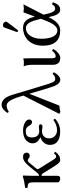

<svg xmlns="http://www.w3.org/2000/svg" viewBox="766 -1504 750 2321"><g transform="rotate(-90 1140.5 -343.0)"><path d="M97 -317V-72C97 -66 97 -59 97 -52C96 -38 96 -24 97 -17C101 0 115 10 147 10C179 10 178 -21 176 -53C176 -60 176 -66 176 -72V-216C199 -216 205 -200 217 -180L290 -63C325 -7 343 10 367 10C405 10 433 -5 466 -47C463 -55 458 -61 447 -64C432 -46 424 -39 410 -39C388 -39 379 -60 349 -107L277 -223C269 -235 258 -252 258 -261C258 -266 258 -270 261 -274L296 -317C334 -365 346 -382 361 -382C367 -382 376 -380 383 -373C392 -365 403 -358 420 -358C439 -358 456 -375 456 -392C456 -427 435 -439 404 -439C359 -439 325 -408 256 -322L218 -275C199 -252 190 -245 176 -245V-321C176 -371 180 -435 180 -435C180 -439 175 -442 167 -442C139 -431 99 -422 30 -413C28 -407 30 -391 32 -385C87 -380 97 -374 97 -317Z M629 -121C629 -177 662 -210 718 -210C727 -210 761 -204 769 -204C792 -204 799 -215 799 -227C799 -239 789 -248 770 -248C765 -248 720 -243 719 -243C676 -243 640 -265 640 -334C640 -400 685 -406 716 -406C755 -406 772 -385 783 -363C793 -346 803 -330 825 -330C838 -330 857 -338 857 -367C857 -403 799 -439 722 -439C604 -439 569 -367 569 -327C569 -279 595 -250 641 -231V-229C569 -204 550 -151 550 -113C550 -55 583 10 715 10C778 10 832 -19 865 -50C865 -61 859 -68 850 -71C811 -44 773 -28 726 -28C671 -28 629 -68 629 -121Z M1427 -65C1424 -74 1418 -79 1407 -81C1386 -55 1366 -50 1345 -50C1313 -50 1301 -82 1262 -214L1155 -569C1120 -687 1064 -698 1034 -698C995 -698 963 -667 937 -629C939 -616 947 -614 954 -612C974 -627 1000 -637 1025 -637C1053 -637 1092 -616 1133 -478L1146 -435L925 0L950 12C973 6 998 2 1025 0L1168 -363L1239 -126C1267 -33 1291 11 1341 11C1370 11 1409 -26 1427 -65Z M1518 -322V-81C1518 -22 1545 11 1601 11C1644 11 1687 -33 1708 -70C1705 -80 1698 -85 1687 -87C1668 -63 1648 -44 1620 -44C1605 -44 1597 -58 1597 -99V-343C1597 -375 1595 -437 1595 -437C1580 -431 1564 -429 1545 -429C1533 -429 1508 -430 1502 -431L1500 -429C1517 -394 1518 -350 1518 -322Z M2124 -191 2249 -434C2236 -434 2215 -429 2200 -429C2185 -429 2167 -434 2152 -434L2105 -306H2104C2102 -298 2100 -294 2098 -304C2078 -391 2039 -439 1965 -439C1874 -439 1749 -380 1749 -196C1749 -72 1803 10 1931 10C1999 10 2045 -31 2095 -130L2104 -91C2120 -23 2146 10 2183 10C2227 10 2252 -14 2274 -77C2268 -84 2261 -88 2249 -88C2232 -58 2219 -51 2194 -51C2171 -51 2151 -80 2138 -133ZM2074 -222 2058 -181C2024 -86 1982 -24 1936 -24C1862 -24 1833 -111 1833 -219C1833 -334 1893 -405 1960 -405C2020 -405 2046 -339 2069 -243ZM1997 -682C1984 -682 1973 -676 1969 -665L1917 -522C1916 -519 1915 -515 1915 -512C1915 -505 1921 -499 1929 -499C1933 -499 1938 -503 1941 -507L2033 -629C2037 -634 2039 -642 2039 -647C2039 -667 2017 -682 1997 -682Z"/></g></svg>

Font: Libertinus Math
Style: Regular
Weight: 400
Designer: Philipp H. Poll, Khaled Hosny
Foundry: Caleb Maclennan
Version: Version 7.050;RELEASE